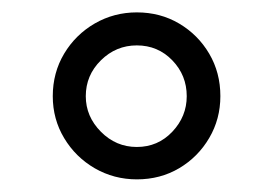

<svg xmlns="http://www.w3.org/2000/svg" viewBox="-20 -718 440 310"><path d="M201 -428.4Q164.1 -428.4 133 -446.3Q102 -464.3 83.6 -495Q65.2 -525.6 65.2 -562.7Q65.2 -600.6 83.6 -631.4Q102 -662.1 133 -680.1Q164.1 -698 200.9 -698Q238.7 -698 269.2 -680Q299.8 -661.9 317.8 -631.3Q335.8 -600.7 335.8 -562.8Q335.8 -525.8 317.8 -495.2Q299.8 -464.5 269.3 -446.4Q238.8 -428.4 201 -428.4ZM200.9 -480.7Q234.9 -480.7 258.2 -505.3Q281.5 -529.9 281.5 -562.7Q281.5 -596.5 258.2 -620.6Q234.9 -644.7 200.9 -644.7Q167.3 -644.7 142.9 -620.6Q118.5 -596.5 118.5 -562.7Q118.5 -529.9 142.9 -505.3Q167.3 -480.7 200.9 -480.7Z"/></svg>

Font: Archivo SemiBold
Style: Regular
Weight: 600
Designer: Hector Gatti
Foundry: Omnibus-Type
Version: Version 2.001